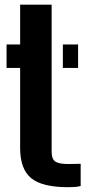

<svg xmlns="http://www.w3.org/2000/svg" viewBox="-20 -790 384 820"><path d="M8 -500V-600H66V-770H200.5V-143Q200.5 -110.5 216.2 -100Q232 -89.5 271.5 -89.5Q285 -89.5 297 -90Q309 -90.5 324.5 -90.5V4.5Q312.5 7.5 299.5 8.5Q286.5 9.5 271 9.5Q160.5 9.5 113.2 -29Q66 -67.5 66 -158.5V-500ZM248.5 -500V-600H313.5V-500Z"/></svg>

Font: Big Shoulders Stencil Text ExtraBold
Style: Regular
Weight: 800
Designer: Patric King
Foundry: XO Type Co
Version: Version 1.000